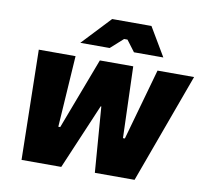

<svg xmlns="http://www.w3.org/2000/svg" viewBox="-80 -807 962 895"><g transform="rotate(10 401.5 -360.0)"><path d="M78 0H266L398 -310H401L425 0H613L803 -520H630L535 -182H526L515 -520H357L229 -182H220L242 -520H68ZM646 -585 566 -720H380L253 -585H392L451 -638H467L507 -585Z"/></g></svg>

Font: Fixel Text 20240404 ExtraBold
Style: Italic
Weight: 800
Width: 4
Italic angle: -10°
Designer: AlfaBravo + MacPaw
Foundry: Kyrylo Tkachov, Marchela Mozhyna, Serhii Makarenko, Maria Weinstein, Zakhar Kryvoshyya
Version: Version 1.211;Glyphs 3.2 (3225)